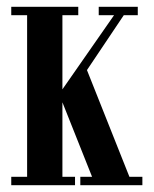

<svg xmlns="http://www.w3.org/2000/svg" viewBox="-20 -543 452 563"><path d="M13 0V-24.5H59.5V-498.5H13V-523H209.5V-498.5H163V-281L314.5 -498.5H269.5V-523H384V-498.5H343L235 -337.5L359.5 -24.5H397.5V0H215.5V-24.5H250L163 -243V-24.5H200V0Z"/></svg>

Font: Imbue 50pt SemiBold
Style: Regular
Weight: 600
Designer: Tyler Finck
Foundry: Etcetera Type Company
Version: Version 1.102; ttfautohint (v1.8.3)